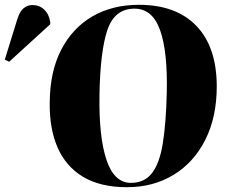

<svg xmlns="http://www.w3.org/2000/svg" viewBox="-158 -765 958 799"><path d="M49 -340Q50 -468 97 -558.5Q144 -649 227 -697Q310 -745 420 -745Q575 -745 659.5 -657Q744 -569 744 -405Q744 -278 696.5 -183.5Q649 -89 564.5 -37.5Q480 14 370 14Q260 14 188 -29Q116 -72 81.5 -151.5Q47 -231 49 -340ZM256 -370Q253 -196 285 -100Q317 -4 387 -4Q443 -4 474.5 -44.5Q506 -85 519.5 -168.5Q533 -252 536 -379Q540 -551 508 -640Q476 -729 402 -729Q319 -729 289 -640.5Q259 -552 256 -370ZM-120 -508 -138 -517 -86 -685Q-76 -717 -60 -730.5Q-44 -744 -23 -744Q6 -744 26 -725Q46 -706 51 -673V-664Z"/></svg>

Font: Literata 72pt ExtraBold
Style: Italic
Weight: 800
Italic angle: -2°
Designer: Latin by Veronika Burian and Jose Scaglione. Greek by Irene Vlachou. Cyrillic by Vera Evstafieva
Foundry: TypeTogether
Version: Version 3.002